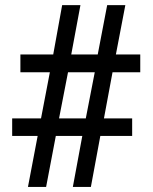

<svg xmlns="http://www.w3.org/2000/svg" viewBox="-20 -734 599 754"><path d="M421.9 -450.2 388.2 -269H499V-200.2H374L336.9 0H266.1L303.2 -200.2H199.2L161.1 0H89.8L127.9 -200.2H27.8V-269H141.1L175.8 -450.2H60.1V-520H189L224.1 -713.9H295.9L259.8 -520H363.8L400.9 -713.9H472.2L435.1 -520H530.8V-450.2ZM352.1 -450.2H247.1L211.9 -269H316.9Z"/></svg>

Font: Koh Santepheap
Style: Bold
Weight: 700
Designer: Danh Hong
Version: Version 2.002; ttfautohint (v1.8.3)